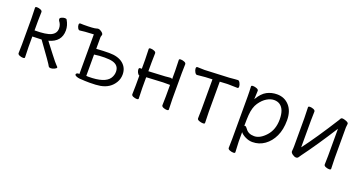

<svg xmlns="http://www.w3.org/2000/svg" viewBox="-39 -1064 3399 1810"><g transform="rotate(20 1661.0 -159.0)"><path d="M90 -18 92 -106V-366L89 -473Q89 -483 106.5 -483Q124 -483 142 -475.5Q160 -468 160 -455L158 -366V-270Q276 -270 322.5 -293.5Q369 -317 369 -366Q369 -403 345 -434Q340 -442 340 -452Q340 -462 356.5 -469.5Q373 -477 388 -477Q403 -477 407 -470Q436 -421 436 -370Q436 -256 314 -223Q315 -221 328.5 -203.5Q342 -186 395.5 -116.5Q449 -47 464 -33Q479 -19 479 -15Q479 -6 459.5 3.5Q440 13 423 13Q406 13 400 3Q392 -17 250 -212Q193 -209 158 -209V-106L161 0Q161 10 143.5 10Q126 10 108 2.5Q90 -5 90 -18Z M1013 -166Q1013 -230 948 -248Q919 -256 866.5 -256Q814 -256 763 -248V-34L784 -33Q949 -33 993 -100Q1013 -131 1013 -166ZM813 16 766 15 750 14Q708 14 685.5 6Q663 -2 663 -12Q663 -19 669.5 -24Q676 -29 687 -29H696V-426L611 -421Q599 -420 584 -418Q569 -416 558 -415H557Q546 -415 537.5 -431Q529 -447 529 -463Q529 -479 543 -479L574 -478Q678 -478 702 -487Q710 -490 719.5 -490Q729 -490 741 -483Q771 -466 771 -449L764 -425V-306Q837 -311 893 -311Q983 -311 1032 -270.5Q1081 -230 1081 -163Q1081 -120 1060 -84Q1016 -8 920 9Q880 16 813 16Z M1532 -20 1534 -108V-224H1465L1311 -216L1298 -215V-108L1301 -2Q1301 8 1283.5 8Q1266 8 1248 0.5Q1230 -7 1230 -20L1232 -108V-208Q1220 -211 1211.5 -228Q1203 -245 1203 -260.5Q1203 -276 1216 -276H1232V-367L1229 -474Q1229 -484 1246.5 -484Q1264 -484 1282 -476.5Q1300 -469 1300 -456L1298 -367V-275Q1301 -276 1305 -276H1310L1464 -284Q1479 -285 1493.5 -287Q1508 -289 1517.5 -289Q1527 -289 1534 -282V-367L1531 -474Q1531 -484 1548.5 -484Q1566 -484 1584 -476.5Q1602 -469 1602 -456L1600 -367V-108L1603 -2Q1603 8 1585.5 8Q1568 8 1550 0.5Q1532 -7 1532 -20Z M1964 -115 1967 0Q1967 10 1948.5 10Q1930 10 1910 2.5Q1890 -5 1890 -18Q1890 -26 1890.5 -46.5Q1891 -67 1891.5 -87.5Q1892 -108 1892 -115V-410L1824 -407Q1800 -406 1776 -402.5Q1752 -399 1740 -399Q1728 -399 1717.5 -418Q1707 -437 1707 -453.5Q1707 -470 1720 -470L1792 -468L2036 -479Q2061 -481 2085 -483.5Q2109 -486 2120.5 -486Q2132 -486 2142 -467Q2152 -448 2152 -431.5Q2152 -415 2140 -415L2054 -417H2037L1964 -413Z M2324 -101Q2328 -103 2331 -103Q2342 -103 2357 -81Q2384 -41 2443 -41Q2502 -41 2559.5 -105Q2617 -169 2617 -271.5Q2617 -374 2564 -410Q2540 -426 2506 -426Q2472 -426 2434.5 -404Q2397 -382 2365 -335.5Q2333 -289 2327 -209Q2324 -167 2324 -101ZM2257 144 2259 55V-368Q2259 -421 2256 -472Q2256 -482 2274 -482Q2292 -482 2311 -474.5Q2330 -467 2330 -454Q2330 -448 2329 -432Q2328 -416 2327.5 -398.5Q2327 -381 2326 -369Q2366 -437 2412.5 -461.5Q2459 -486 2514 -486Q2589 -486 2637 -433Q2685 -380 2685 -287Q2685 -194 2653.5 -127Q2622 -60 2568 -21.5Q2514 17 2446 17Q2411 17 2376 0Q2341 -17 2325 -38V56L2330 162Q2330 172 2312 172Q2294 172 2275.5 164.5Q2257 157 2257 144Z M3161 -18 3163 -106V-377Q3029 -166 2924 -25Q2914 -12 2906.5 0.5Q2899 13 2883 13Q2867 13 2847.5 -1Q2828 -15 2828 -29V-31Q2831 -58 2831 -86V-364L2828 -471Q2828 -481 2845.5 -481Q2863 -481 2881 -473.5Q2899 -466 2899 -453L2897 -364V-94Q3001 -231 3143 -456Q3148 -464 3153 -473.5Q3158 -483 3169.5 -483Q3181 -483 3196 -478Q3233 -467 3233 -452L3229 -415V-106L3232 0Q3232 10 3214.5 10Q3197 10 3179 2.5Q3161 -5 3161 -18Z"/></g></svg>

Font: LXGW WenKai
Style: Regular
Weight: 400
Designer: LXGW / Fontworks Inc.
Foundry: LXGW / Fontworks Inc.
Version: Version 1.520; June 14, 2025